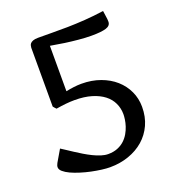

<svg xmlns="http://www.w3.org/2000/svg" viewBox="-131 -808 847 929"><g transform="rotate(-20 292.0 -343.0)"><path d="M204.6 -399.9Q226.1 -404.3 245.6 -406.7Q265.1 -409.2 284.7 -409.2Q337.4 -409.2 381.3 -393.3Q425.3 -377.4 456.8 -349.6Q488.3 -321.8 505.6 -284.4Q522.9 -247.1 522.9 -204.1Q522.9 -152.8 504.2 -111.8Q485.4 -70.8 452.4 -42Q419.4 -13.2 374.5 2.4Q329.6 18.1 277.8 18.1Q259.8 18.1 234.9 14.9Q210 11.7 183.3 6.1Q156.7 0.5 130.9 -7.6Q105 -15.6 84.5 -25.1Q64 -34.7 51.3 -45.7Q38.6 -56.6 38.6 -68.8Q38.6 -73.7 40.3 -78.4Q42 -83 44.9 -88.9L80.6 -149.9Q90.3 -144 105.2 -134Q120.1 -124 138.2 -112.3Q156.2 -100.6 176 -88.6Q195.8 -76.7 215.8 -66.9Q235.8 -57.1 255.1 -51Q274.4 -44.9 291 -44.9Q318.8 -44.9 339.8 -53.5Q360.8 -62 375.7 -75.9Q390.6 -89.8 400.4 -106.9Q410.2 -124 415.8 -141.4Q421.4 -158.7 423.6 -174.6Q425.8 -190.4 425.8 -201.2Q425.8 -231.9 413.3 -258.5Q400.9 -285.2 376 -304.4Q351.1 -323.7 313.7 -335Q276.4 -346.2 226.6 -346.2Q204.6 -346.2 180.9 -343.8Q157.2 -341.3 130.9 -336.9Q127 -340.8 124 -344.2Q121.6 -347.2 119.4 -349.6Q117.2 -352.1 116.7 -353V-655.8Q117.2 -659.7 118.2 -665.5Q119.1 -671.4 123.5 -676.8Q127.9 -682.1 137.5 -686Q147 -689.9 164.6 -689.9Q197.3 -689.9 235.4 -689.5Q273.4 -689 315.9 -689.7Q358.4 -690.4 405.5 -693.6Q452.6 -696.8 503.9 -704.1Q505.4 -689.9 508.1 -674.8Q510.7 -659.7 510.7 -647Q510.7 -626 486.3 -618.4Q461.9 -610.8 411.6 -610.8Q380.4 -610.8 344.2 -614.3Q308.1 -617.7 276.9 -622.1Q240.2 -627.4 204.6 -633.8Z"/></g></svg>

Font: Artifika
Style: Medium
Weight: 500
Designer: Yulya Zhdanova | Cyreal.org
Foundry: Yulya Zhdanova | Cyreal
Version: Version 1.000